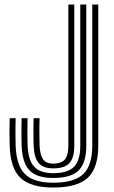

<svg xmlns="http://www.w3.org/2000/svg" viewBox="-20 -820 502 849"><path d="M215.5 9.2Q114.8 9.2 70.1 -33.9Q25.5 -77 22.8 -176Q22 -203.5 21.9 -235.4Q21.8 -267.2 22.8 -297.2H49.2Q48.5 -278.8 48.4 -258Q48.2 -237.2 48.4 -216.5Q48.5 -195.8 49.2 -176.8Q52 -88.5 90.5 -50.2Q129 -12 215.5 -12Q308 -12 348 -50.1Q388 -88.2 388 -176V-800H414.5V-176Q414.5 -77 368.2 -33.9Q322 9.2 215.5 9.2ZM215.5 -33Q142.8 -33 110.4 -66.6Q78 -100.2 75.5 -177.8Q75 -196.8 74.9 -217.5Q74.8 -238.2 74.9 -258.8Q75 -279.2 75.5 -297.2H102Q101.2 -272 101.1 -239.8Q101 -207.5 102 -178.8Q104.5 -111.5 131.1 -82.9Q157.8 -54.2 215.5 -54.2Q279.5 -54.2 307.2 -82.5Q335 -110.8 335 -176V-800H361.5V-176Q361.5 -99.5 327.6 -66.2Q293.8 -33 215.5 -33ZM215.5 -75.5Q169.8 -75.5 150 -100.1Q130.2 -124.8 128.5 -179.5Q128 -197.2 127.9 -217.5Q127.8 -237.8 127.9 -258.2Q128 -278.8 128.5 -297.2H155Q154.2 -276.8 154.1 -255.4Q154 -234 154.4 -214.5Q154.8 -195 155 -179.5Q156.2 -137.8 169.4 -117.1Q182.5 -96.5 215.5 -96.5Q251.2 -96.5 266.8 -115Q282.2 -133.5 282.2 -176V-800H308.5V-176Q308.5 -122 286.9 -98.8Q265.2 -75.5 215.5 -75.5Z"/></svg>

Font: Big Shoulders Inline Text Thin ExtraBold
Style: Regular
Weight: 800
Version: Version 2.002